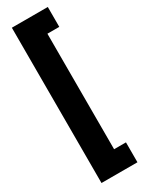

<svg xmlns="http://www.w3.org/2000/svg" viewBox="-233 -782 721 953"><g transform="rotate(-30 128.0 -305.0)"><path d="M36 140V-750H242V-636H174V26H242V140Z"/></g></svg>

Font: Tektur Condensed SemiBold
Style: Regular
Weight: 600
Width: 3
Designer: Adam Jagosz
Foundry: Adam Jagosz
Version: Version 1.005;gftools[0.9.30]